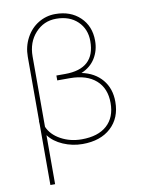

<svg xmlns="http://www.w3.org/2000/svg" viewBox="-99 -789 789 1057"><g transform="rotate(-10 296.0 -260.0)"><path d="M284.7 -720.7Q369.6 -720.7 422.6 -670.2Q475.6 -619.6 475.6 -538.1Q475.6 -483.9 449 -440.7Q422.4 -397.5 371.1 -376Q443.8 -360.8 485.4 -311.3Q526.9 -261.7 526.9 -188Q526.9 -97.2 468.5 -43.5Q410.2 10.3 309.6 10.3Q252.9 10.3 201.4 -12Q149.9 -34.2 121.6 -72.3V201.7H95.2V-138.7L94.2 -155.3L95.2 -155.8V-514.6Q95.2 -572.3 120.8 -620.1Q146.5 -668 189.9 -694.3Q233.4 -720.7 284.7 -720.7ZM449.2 -540.5Q449.2 -608.4 404.3 -651.4Q359.4 -694.3 284.7 -694.3Q215.3 -694.3 168.5 -642.8Q121.6 -591.3 121.6 -512.2V-119.1Q141.1 -73.2 193.1 -44.7Q245.1 -16.1 309.6 -16.1Q400.9 -16.1 450.4 -60.5Q500 -105 500 -186Q500 -267.6 448.7 -313Q397.5 -358.4 303.7 -358.9H232.4V-386.2H281.2Q449.2 -386.2 449.2 -540.5Z"/></g></svg>

Font: Roboto Thin
Style: Regular
Weight: 250
Designer: Google
Version: Version 2.134; 2016